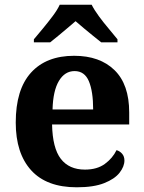

<svg xmlns="http://www.w3.org/2000/svg" viewBox="-20 -786 612 816"><path d="M306.1 10Q178 10 112.4 -62.3Q46.9 -134.6 46.9 -265.2Q46.9 -405.7 111.8 -477.3Q176.8 -548.9 295 -548.9Q404.2 -548.9 466.6 -488Q529.1 -427.2 529.1 -308.2V-256.9H201.3Q203.3 -156.6 238.5 -110.9Q273.7 -65.2 341 -65.2Q392.4 -65.2 425.5 -89.3Q458.5 -113.4 475.3 -147.9Q489.3 -143.8 499.1 -132.5Q508.8 -121.1 508.8 -104.1Q508.8 -78.3 488.1 -51.8Q467.3 -25.3 422.8 -7.7Q378.3 10 306.1 10ZM375.9 -320.8Q375.9 -397.3 357.8 -440.6Q339.6 -483.9 297 -483.9Q255.4 -483.9 230.4 -442.1Q205.4 -400.4 203.3 -320.8ZM124 -619Q140 -638 161.6 -664Q183.2 -690 203.5 -717Q223.9 -744 233.9 -766H369.5Q380.5 -744 400.3 -717Q420.1 -690 442.2 -664Q464.3 -638 479.3 -619V-606H410.2Q396.4 -617 376.3 -633.2Q356.2 -649.3 336.2 -666.1Q316.2 -682.9 301.2 -696Q286.2 -682.9 266.1 -666.1Q246.1 -649.3 226.8 -633.2Q207.5 -617 193.2 -606H124Z"/></svg>

Font: Noto Serif Khmer
Style: Regular
Weight: 400
Designer: Danh Hong and the Monotype Design Team
Foundry: Monotype Imaging Inc.
Version: Version 2.003